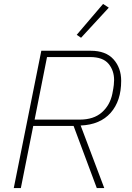

<svg xmlns="http://www.w3.org/2000/svg" viewBox="-20 -956 669 976"><path d="M86 0H50L190 -698H441Q518 -698 557 -654.5Q596 -611 596 -545Q596 -443 542.5 -382.5Q489 -322 390 -318L510 0H472L354 -316H149ZM385 -348Q456 -348 497.5 -384.5Q539 -421 551 -479Q557 -509 558.5 -524.5Q560 -540 560 -549Q560 -598 531.5 -632Q503 -666 438 -666H219L156 -348ZM392 -764 370 -779 504 -936 533 -917Z"/></svg>

Font: IBM Plex Sans ExtLt
Style: Italic
Weight: 200
Italic angle: -11°
Designer: Mike Abbink, Paul van der Laan, Pieter van Rosmalen
Foundry: Bold Monday
Version: Version 3.005